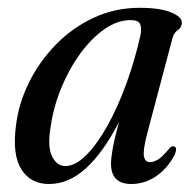

<svg xmlns="http://www.w3.org/2000/svg" viewBox="-20 -463 500 492"><path d="M357.5 -122Q346 -78 348.8 -62.8Q351.5 -47.5 364.5 -47.5Q374.5 -47.5 385.8 -54.8Q397 -62 413.5 -82Q420 -90 425.5 -88Q436 -86 427 -65Q408 -30 379.2 -10.8Q350.5 8.5 316.5 8.5Q264.5 8.5 264.5 -43.5Q264.5 -58.5 269 -83.5Q273.5 -108.5 285 -150.5Q245.5 -73.5 201 -32.5Q156.5 8.5 105.5 8.5Q58.5 8.5 34.8 -29Q11 -66.5 21 -142Q28 -198.5 54.5 -252Q81 -305.5 123.2 -348.8Q165.5 -392 220 -417.5Q274.5 -443 338 -443Q390 -443 418.5 -431.2Q447 -419.5 446 -404Q445 -392 435.5 -385.8Q426 -379.5 422 -365.5ZM110 -139.5Q101 -88 113.2 -62.8Q125.5 -37.5 147 -37.5Q173 -37.5 200.8 -65.2Q228.5 -93 255 -140.2Q281.5 -187.5 303.5 -247.8Q325.5 -308 340 -373Q343.5 -392 338.8 -401.8Q334 -411.5 315 -411.5Q281 -411.5 248 -388.5Q215 -365.5 186.5 -326.8Q158 -288 137.8 -239.5Q117.5 -191 110 -139.5Z"/></svg>

Font: Fraunces 144pt Soft
Style: Italic
Weight: 400
Italic angle: -16°
Version: Version 1.000;[b76b70a41]